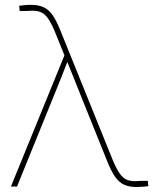

<svg xmlns="http://www.w3.org/2000/svg" viewBox="-20 -749 630 771"><path d="M23.9 0 238.8 -526.9 201.2 -619.6Q186 -656.7 171.9 -676.3Q157.7 -695.8 139.4 -701.9Q121.1 -708 93.8 -705.1L59.1 -704.6L57.1 -726.1Q71.8 -727.5 81.1 -728.5Q90.3 -729.5 104 -729.5Q134.3 -729.5 154.8 -720.2Q175.3 -710.9 190.9 -688.7Q206.5 -666.5 222.2 -627.4L432.1 -107.9Q447.3 -71.3 461.2 -51.5Q475.1 -31.7 493.4 -25.6Q511.7 -19.5 539.6 -22.5L573.7 -22.9L575.7 -1.5Q561.5 0 552 1Q542.5 2 528.8 2Q498.5 2 478.3 -7.3Q458 -16.6 442.4 -38.8Q426.8 -61 411.1 -100.1L307.1 -358.4Q292 -396 277.1 -433.8Q262.2 -471.7 246.6 -509.3H253.9Q239.3 -471.7 224.4 -433.8Q209.5 -396 193.8 -358.4L48.3 0Z"/></svg>

Font: Inter 28pt Thin
Style: Regular
Weight: 250
Designer: Rasmus Andersson
Foundry: rsms
Version: Version 4.001;git-66647c0bb